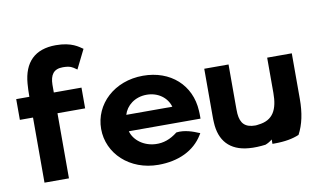

<svg xmlns="http://www.w3.org/2000/svg" viewBox="-79 -933 1853 1121"><g transform="rotate(-10 847.5 -373.0)"><path d="M463 -720C440 -735 402 -769 307 -769C182 -769 116 -701 106 -577C104 -552 103 -528 103 -499H25V-376H103V10H248V-376H412V-499H248V-545C249 -603 270 -635 325 -635C370 -635 382 -624 397 -614L407 -607Z M640 -200H1065V-210C1065 -222 1065 -235 1064 -247C1056 -401 940 -505 777 -505C607 -505 483 -388 483 -241C483 -95 607 23 777 23C895 23 991 -21 1043 -107L1049 -117L1038 -121C1015 -131 961 -152 912 -145C869 -111 827 -97 782 -99C712 -102 655 -145 640 -200ZM915 -297H642C657 -349 708 -392 779 -392C846 -392 899 -353 915 -297Z M1137 -483V-203C1137 -190 1137 -176 1138 -164C1143 -56 1201 10 1313 19C1345 22 1380 20 1412 16C1428 10 1441 2 1453 -8V18H1464C1528 18 1574 9 1612 -7C1642 -63 1656 -130 1656 -213V-483H1510V-274C1510 -177 1481 -116 1392 -107C1386 -106 1380 -105 1374 -105C1313 -105 1287 -133 1282 -191C1281 -208 1281 -225 1281 -243V-483Z"/></g></svg>

Font: Bluebird
Style: SfBdExt
Weight: 700
Designer: Jasper
Foundry: Cannot Into Space Fonts
Version: Version 0.98